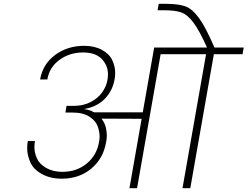

<svg xmlns="http://www.w3.org/2000/svg" viewBox="-20 -990 1302 1010"><path d="M1262 -740 1256 -705H1105L981 0H940L1064 -705H825L701 0H661L725 -365L514 -366Q532 -342 537 -318Q542 -294 542 -277Q542 -260 538 -241Q523 -155 459.5 -102.5Q396 -50 305 -50Q244 -50 199.5 -75Q155 -100 139 -137.5Q123 -175 123 -210Q123 -228 126 -248H164Q161 -231 161 -215Q161 -188 174 -157.5Q187 -127 223 -106.5Q259 -86 308 -86Q383 -86 436 -129.5Q489 -173 501 -243Q504 -258 504 -272Q504 -295 494.5 -324Q485 -353 451.5 -375.5Q418 -398 360 -398H324L330 -433H366Q417 -433 455.5 -452.5Q494 -472 516.5 -503Q539 -534 545 -568Q548 -584 548 -599Q548 -645 515.5 -679.5Q483 -714 417 -714Q347 -714 293.5 -675.5Q240 -637 229 -572H191Q205 -653 270 -701Q335 -749 423 -749Q477 -749 516.5 -727.5Q556 -706 571 -672.5Q586 -639 586 -607Q586 -591 583 -574Q573 -514 532.5 -471.5Q492 -429 425 -417L424 -416Q453 -412 475 -399H731L791 -740H1069Q1028 -831 997 -872Q966 -913 934 -924.5Q902 -936 845 -936H809L815 -970H850Q917 -970 954 -957Q991 -944 1026.5 -895.5Q1062 -847 1108 -740Z"/></svg>

Font: Fz Poppins ExtLt
Style: Italic
Weight: 200
Italic angle: -10°
Designer: Ninad Kale (Devanagari), Jonny Pinhorn (Latin)
Foundry: Indian Type Foundry
Version: Vit hóa bi Vntype.Com & FontZin.Com